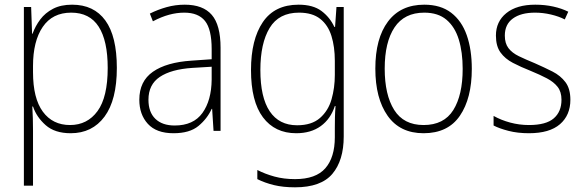

<svg xmlns="http://www.w3.org/2000/svg" viewBox="-20 -559 2498 820"><path d="M288 -539Q381 -539 430 -471.5Q479 -404 479 -269Q479 -132 426.5 -61Q374 10 282 10Q214 10 175 -24.5Q136 -59 121 -104H118Q121 -55 121 -1V234H82V-529H113L117 -415H119Q131 -448 152 -476Q173 -504 206.5 -521.5Q240 -539 288 -539ZM284 -505Q204 -505 162.5 -444Q121 -383 121 -277V-251Q121 -139 163 -82Q205 -25 279 -25Q353 -25 396.5 -84.5Q440 -144 440 -269Q440 -385 401.5 -445Q363 -505 284 -505Z M769 -539Q847 -539 884.5 -495.5Q922 -452 922 -355V0H892L886 -94H884Q865 -52 827.5 -21Q790 10 721 10Q648 10 611.5 -30Q575 -70 575 -133Q575 -212 633 -252.5Q691 -293 798 -300L884 -306V-349Q884 -434 855.5 -469.5Q827 -505 767 -505Q735 -505 702 -496Q669 -487 633 -468L620 -501Q654 -518 691.5 -528.5Q729 -539 769 -539ZM801 -269Q711 -263 662.5 -230.5Q614 -198 614 -133Q614 -80 643.5 -51.5Q673 -23 726 -23Q806 -23 844.5 -76.5Q883 -130 884 -219V-274Z M1255 -539Q1317 -539 1353 -512Q1389 -485 1408 -444H1411L1417 -529H1448V24Q1448 126 1399.5 183.5Q1351 241 1240 241Q1189 241 1150 231.5Q1111 222 1079 206V167Q1112 184 1152 195Q1192 206 1240 206Q1329 206 1369.5 159.5Q1410 113 1410 27V-12Q1410 -36 1410.5 -58Q1411 -80 1413 -106H1410Q1392 -51 1350 -20.5Q1308 10 1245 10Q1154 10 1103 -58Q1052 -126 1052 -260Q1052 -390 1102.5 -464.5Q1153 -539 1255 -539ZM1257 -505Q1171 -505 1131.5 -439.5Q1092 -374 1092 -260Q1092 -143 1132 -83.5Q1172 -24 1249 -24Q1311 -24 1346.5 -55Q1382 -86 1396 -135Q1410 -184 1410 -239V-299Q1410 -359 1395.5 -405.5Q1381 -452 1347.5 -478.5Q1314 -505 1257 -505Z M1995 -265Q1995 -139 1944 -64.5Q1893 10 1789 10Q1688 10 1635.5 -64.5Q1583 -139 1583 -266Q1583 -395 1637 -467Q1691 -539 1792 -539Q1862 -539 1907 -504.5Q1952 -470 1973.5 -408.5Q1995 -347 1995 -265ZM1623 -266Q1623 -154 1663.5 -89.5Q1704 -25 1789 -25Q1876 -25 1916 -89Q1956 -153 1956 -265Q1956 -336 1939.5 -390Q1923 -444 1887 -474.5Q1851 -505 1792 -505Q1707 -505 1665 -442Q1623 -379 1623 -266Z M2416 -133Q2416 -67 2371.5 -28.5Q2327 10 2239 10Q2191 10 2152 0Q2113 -10 2088 -23V-64Q2120 -46 2159 -35.5Q2198 -25 2239 -25Q2312 -25 2345 -53.5Q2378 -82 2378 -133Q2378 -167 2361.5 -188Q2345 -209 2315.5 -224.5Q2286 -240 2247 -256Q2204 -273 2170.5 -290.5Q2137 -308 2117.5 -335Q2098 -362 2098 -407Q2098 -467 2142.5 -503Q2187 -539 2266 -539Q2307 -539 2343 -531Q2379 -523 2407 -509L2392 -476Q2367 -489 2333 -497Q2299 -505 2265 -505Q2205 -505 2170.5 -480Q2136 -455 2136 -407Q2136 -374 2151.5 -353.5Q2167 -333 2196 -319Q2225 -305 2264 -289Q2305 -271 2339.5 -253.5Q2374 -236 2395 -208Q2416 -180 2416 -133Z"/></svg>

Font: Noto Sans Arabic UI SmCn XLt
Style: Regular
Weight: 200
Width: 4
Designer: Monotype Design Team, Nadine Chahine and Nizar Qandah
Foundry: Monotype Imaging Inc.
Version: Version 2.010; ttfautohint (v1.8.4.7-5d5b)